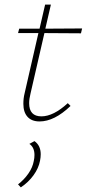

<svg xmlns="http://www.w3.org/2000/svg" viewBox="-20 -518 378 830"><path d="M112 -114Q106 -90 106 -72Q106 -15 159 -15Q211 -15 273 -72L285 -60Q215 7 151 7Q117 7 99 -13Q81 -33 81 -69Q81 -93 86 -113L146 -375H58L63 -394H151L175 -498H200L176 -394L335 -395L330 -374L172 -375ZM58 279Q84 259 102.5 232.5Q121 206 126 178Q129 165 129 152Q129 119 107 104L129 92Q156 111 156 149Q156 162 153 177Q147 209 125 239.5Q103 270 70 292Z"/></svg>

Font: Ysabeau Extralight
Style: Italic
Weight: 200
Italic angle: -12°
Designer: Christian Thalmann (Catharsis Fonts)
Version: Version 0.003